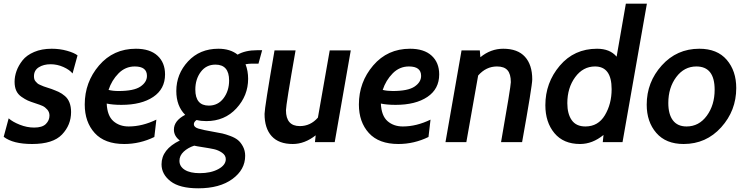

<svg xmlns="http://www.w3.org/2000/svg" viewBox="-31 -770 4043 1040"><path d="M143 10Q39 10 -11 -29L16 -129Q37 -110 76 -94.5Q115 -79 154 -79Q198 -79 217.5 -98.5Q237 -118 237 -144Q237 -163 225 -176.5Q213 -190 200 -196Q187 -202 162 -210Q134 -219 119.5 -225.5Q105 -232 85.5 -245.5Q66 -259 57 -279Q48 -299 48 -327Q48 -356 58.5 -385.5Q69 -415 91 -443Q113 -471 154 -488.5Q195 -506 249 -506Q293 -506 332 -495Q371 -484 389 -470L362 -372Q346 -392 312.5 -407Q279 -422 243 -422Q205 -422 179 -405.5Q153 -389 153 -357Q153 -348 155 -341Q157 -334 163 -327.5Q169 -321 173 -317.5Q177 -314 189 -309Q201 -304 205.5 -302Q210 -300 226.5 -295Q243 -290 248 -288Q272 -279 288 -271.5Q304 -264 320.5 -250Q337 -236 345.5 -214Q354 -192 354 -163Q354 -93 305 -41.5Q256 10 143 10Z M863 -367Q863 -288 799 -245Q735 -202 627 -202Q580 -202 547 -209Q550 -143 583 -114Q616 -85 666 -85Q740 -85 816 -122L805 -28Q727 10 642 10Q536 10 482 -49.5Q428 -109 428 -204Q428 -325 505.5 -415.5Q583 -506 705 -506Q781 -506 822 -468.5Q863 -431 863 -367ZM699 -410Q648 -410 611 -372.5Q574 -335 557 -283Q580 -277 611 -277Q694 -277 729.5 -301Q765 -325 765 -359Q765 -410 699 -410Z M1043 250Q942 250 893 212Q844 174 844 120Q844 39 943 -9Q911 -33 911 -68Q911 -116 972 -148Q924 -196 924 -277Q924 -369 987.5 -437.5Q1051 -506 1152 -506Q1216 -506 1256 -474Q1298 -498 1362 -498H1389L1369 -425H1328Q1317 -425 1299 -422Q1313 -386 1313 -343Q1313 -252 1249.5 -183Q1186 -114 1086 -114Q1058 -114 1034 -120Q1019 -110 1019 -97Q1019 -81 1043.5 -73.5Q1068 -66 1131 -55Q1156 -51 1173.5 -47Q1191 -43 1216.5 -33.5Q1242 -24 1257.5 -11.5Q1273 1 1285 23.5Q1297 46 1297 74Q1297 149 1228 199.5Q1159 250 1043 250ZM1136 -420Q1086 -420 1056.5 -380.5Q1027 -341 1027 -285Q1027 -198 1100 -198Q1150 -198 1180 -238Q1210 -278 1210 -334Q1210 -420 1136 -420ZM1192 92Q1192 71 1171.5 57Q1151 43 1128 38Q1105 33 1069 27.5Q1033 22 1021 19Q987 30 964 51.5Q941 73 941 101Q941 132 970 150Q999 168 1051 168Q1111 168 1151.5 146Q1192 124 1192 92Z M1782 0H1675L1679 -37Q1619 10 1555 10Q1479 10 1440.5 -32.5Q1402 -75 1402 -153Q1402 -185 1456 -497H1570Q1518 -202 1518 -173Q1518 -87 1593 -87Q1651 -87 1691 -133L1755 -497H1869Z M2348 -367Q2348 -288 2284 -245Q2220 -202 2112 -202Q2065 -202 2032 -209Q2035 -143 2068 -114Q2101 -85 2151 -85Q2225 -85 2301 -122L2290 -28Q2212 10 2127 10Q2021 10 1967 -49.5Q1913 -109 1913 -204Q1913 -325 1990.5 -415.5Q2068 -506 2190 -506Q2266 -506 2307 -468.5Q2348 -431 2348 -367ZM2184 -410Q2133 -410 2096 -372.5Q2059 -335 2042 -283Q2065 -277 2096 -277Q2179 -277 2214.5 -301Q2250 -325 2250 -359Q2250 -410 2184 -410Z M2797 0H2683Q2736 -302 2736 -325Q2736 -369 2718 -389.5Q2700 -410 2661 -410Q2602 -410 2559 -361L2495 0H2382L2469 -497H2568L2571 -460Q2627 -506 2695 -506Q2773 -506 2812.5 -462.5Q2852 -419 2852 -340Q2852 -306 2797 0Z M3341 0H3234L3238 -39Q3178 10 3111 10Q3021 10 2972 -49Q2923 -108 2923 -200Q2923 -322 3001 -414Q3079 -506 3203 -506Q3273 -506 3309 -463L3359 -750H3473ZM3192 -410Q3127 -410 3084.5 -352Q3042 -294 3042 -211Q3042 -153 3066 -119Q3090 -85 3140 -85Q3209 -85 3245.5 -146Q3282 -207 3282 -287Q3282 -410 3192 -410Z M3672 10Q3576 10 3524 -50Q3472 -110 3472 -203Q3472 -325 3553.5 -415.5Q3635 -506 3757 -506Q3854 -506 3905.5 -446Q3957 -386 3957 -293Q3957 -171 3875.5 -80.5Q3794 10 3672 10ZM3741 -410Q3675 -410 3632 -352.5Q3589 -295 3589 -212Q3589 -151 3614 -118Q3639 -85 3688 -85Q3755 -85 3797.5 -143Q3840 -201 3840 -284Q3840 -410 3741 -410Z"/></svg>

Font: Cabin
Style: SemiBold Italic
Weight: 600
Designer: Pablo Impallari
Foundry: Pablo Impallari. www.impallari.com Igino Marini. www.ikern.com
Version: Version 1.005